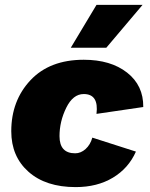

<svg xmlns="http://www.w3.org/2000/svg" viewBox="-20 -754 611 784"><path d="M374 -734H562L414 -559H269ZM289 10Q167 10 96.5 -52.5Q26 -115 26 -218Q26 -343 104.5 -426.5Q183 -510 322 -510Q432 -510 499 -457.5Q566 -405 565 -317L374 -289Q384 -370 322 -370Q278 -370 250.5 -314Q223 -258 223 -198Q223 -128 287 -128Q310 -128 329.5 -145.5Q349 -163 357 -192L535 -135Q505 -67 441 -28.5Q377 10 289 10Z"/></svg>

Font: Elaine Sans ExtraBold
Style: Italic
Weight: 800
Italic angle: -13°
Designer: Wei Huang
Foundry: Wei Huang
Version: Version 2.001;December 24, 2019;FontCreator 12.0.0.2547 64-b